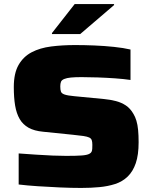

<svg xmlns="http://www.w3.org/2000/svg" viewBox="-20 -918 752 946"><path d="M380 8Q331 8 274.5 5.5Q218 3 165.5 -0.5Q113 -4 72 -9V-162Q115 -159 158 -156Q201 -153 240 -151.5Q279 -150 306 -150Q357 -150 383 -152Q409 -154 420 -160Q428 -164 431 -170Q434 -176 434.5 -185Q435 -194 435 -204Q435 -219 432 -227.5Q429 -236 419.5 -240.5Q410 -245 390.5 -248Q371 -251 339 -254L192 -269Q149 -273 121 -288.5Q93 -304 77 -331.5Q61 -359 54.5 -398Q48 -437 48 -489Q48 -557 71.5 -598Q95 -639 136 -660.5Q177 -682 232 -689Q287 -696 350 -696Q395 -696 444.5 -694Q494 -692 541.5 -687Q589 -682 623 -674V-524Q590 -529 547 -532Q504 -535 461 -536.5Q418 -538 382 -538Q350 -538 329.5 -536Q309 -534 297 -529Q284 -524 280.5 -515Q277 -506 277 -492Q277 -475 280.5 -466Q284 -457 299 -452Q314 -447 347 -444L493 -430Q524 -427 551 -420Q578 -413 600 -398.5Q622 -384 638 -356Q646 -343 652 -323.5Q658 -304 660.5 -277.5Q663 -251 663 -217Q663 -155 649 -114Q635 -73 609 -48Q583 -23 547.5 -11.5Q512 0 470 4Q428 8 380 8ZM236 -750V-755L348 -898H542V-893L375 -750Z"/></svg>

Font: Saira Expanded ExtraBold
Style: Regular
Weight: 800
Width: 7
Designer: Hector Gatti with collaboration of the Omnibus-Type team
Foundry: Omnibus-Type
Version: Version 1.101